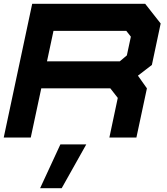

<svg xmlns="http://www.w3.org/2000/svg" viewBox="-24 -720 874 1005"><path d="M-4.5 0 144.5 -700H736L817 -597L771 -380L698 -324L745 -257.5L690 0H548.5L592.5 -207.5L553.5 -257.5H192L137 0ZM222 -399H603L640 -430L661 -528L637 -558.5H256ZM186 265 292 36H427.5L299 265Z"/></svg>

Font: Tourney Expanded Black
Style: Italic
Weight: 900
Width: 7
Italic angle: -12°
Designer: Tyler Finck
Foundry: Etcetera Type Co
Version: Version 1.010; ttfautohint (v1.8.3)